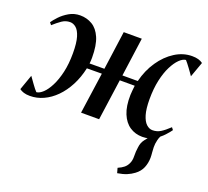

<svg xmlns="http://www.w3.org/2000/svg" viewBox="-138 -665 1156 1069"><g transform="rotate(20 440.0 -130.0)"><path d="M656.5 248 648.5 219Q670.5 209.5 683.8 198.5Q697 187.5 704.5 171.5Q714 153 713.2 126Q712.5 99 716.5 73.5Q719.5 44.5 735.5 24.5Q751.5 4.5 762.5 -10.5L825.5 -44.5Q809.5 -25.5 803.8 -1.5Q798 22.5 798.5 42Q798.5 56 800.2 72.5Q802 89 802 104.5Q801.5 136 790.2 163.2Q779 190.5 752 210.5Q733.5 224.5 710.8 233.8Q688 243 656.5 248ZM52 10Q30.5 10 15.5 5.2Q0.5 0.5 -10 -7.5L22 -98Q26 -92.5 33.8 -81.5Q41.5 -70.5 50 -58.8Q58.5 -47 66.5 -36.8Q74.5 -26.5 79.5 -22Q97.5 -23.5 117.8 -42.5Q138 -61.5 156 -96.8Q174 -132 185.5 -181.8Q197 -231.5 197 -295Q197 -356.5 186.5 -390.8Q176 -425 159.2 -439Q142.5 -453 124 -453Q97.5 -453 75.8 -438Q54 -423 29 -400.5L18 -414Q27.5 -428.5 48.2 -450.8Q69 -473 98.5 -490.2Q128 -507.5 164 -507.5Q203.5 -507.5 235.8 -488.2Q268 -469 286.8 -425.5Q305.5 -382 305.5 -308Q305.5 -300 305 -290.8Q304.5 -281.5 303.5 -273.5L391 -274L422.5 -502.5H529.5L498 -273.5H589Q605.5 -340.5 641.5 -393.5Q677.5 -446.5 725.8 -477Q774 -507.5 827 -507.5Q848.5 -507.5 864 -503Q879.5 -498.5 890.5 -490L858 -399.5Q854 -405.5 846.5 -416.2Q839 -427 830.2 -438.8Q821.5 -450.5 813.5 -460.8Q805.5 -471 801 -475.5Q783 -474 763 -454.5Q743 -435 725 -399.5Q707 -364 696 -313.8Q685 -263.5 685 -201Q685 -144.5 695.2 -110Q705.5 -75.5 722.5 -59.8Q739.5 -44 759 -44Q785 -44 806.5 -57.2Q828 -70.5 856 -97L866.5 -83.5Q857.5 -70 837 -47.8Q816.5 -25.5 786.5 -7.8Q756.5 10 718.5 10Q676.5 10 644 -11.5Q611.5 -33 593.5 -76.8Q575.5 -120.5 577 -186.5Q577.5 -198 578.8 -212Q580 -226 582 -243H493.5L459.5 0H352.5L387 -243.5L298.5 -243Q286 -185.5 261.5 -138.8Q237 -92 204 -58.8Q171 -25.5 132.2 -7.8Q93.5 10 52 10Z"/></g></svg>

Font: Merriweather 144pt Medium
Style: Italic
Weight: 500
Italic angle: -7.8°
Version: Version 2.101